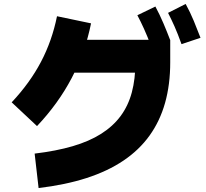

<svg xmlns="http://www.w3.org/2000/svg" viewBox="-20 -875 1040 970"><path d="M175 75 155 -99Q264 -112 347.5 -136.5Q431 -161 491 -199Q551 -237 589.5 -289Q628 -341 646 -408.5Q664 -476 664 -560L714 -508H283V-674H840V-560Q840 -448 814 -355.5Q788 -263 735.5 -190Q683 -117 603.5 -63.5Q524 -10 417 24.5Q310 59 175 75ZM167 -238 39 -358Q131 -456 187 -562.5Q243 -669 268 -793L440 -757Q381 -464 167 -238ZM744 -641Q724 -693 707.5 -729.5Q691 -766 674 -798L765 -842Q787 -801 805.5 -757.5Q824 -714 840 -672ZM897 -652Q878 -705 861.5 -742Q845 -779 829 -810L918 -855Q941 -813 959 -769.5Q977 -726 993 -684Z"/></svg>

Font: Murecho Thin Black
Style: Regular
Weight: 900
Version: Version 1.010